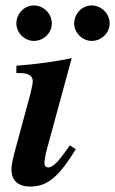

<svg xmlns="http://www.w3.org/2000/svg" viewBox="-20 -675 422 704"><path d="M382 -589C382 -625 352 -655 316 -655C281 -655 252 -625 252 -589C252 -555 282 -525 316 -525C352 -525 382 -554 382 -589ZM170 -589C170 -625 140 -655 104 -655C69 -655 40 -625 40 -589C40 -555 70 -525 104 -525C140 -525 170 -554 170 -589ZM236 -142 222 -122C195 -84 173 -61 158 -61C150 -61 143 -65 143 -77C143 -86 147 -111 152 -128L243 -462C189 -450 118 -440 40 -434V-407H54C84 -407 100 -397 100 -378C100 -370 98 -357 92 -333L37 -130C27 -94 22 -68 22 -54C22 -11 49 9 90 9C150 9 192 -20 258 -128Z"/></svg>

Font: XITS
Style: Bold Italic
Weight: 700
Italic angle: -16.33°
Designer: MicroPress Inc., with final additions and corrections provided by Coen Hoffman, Elsevier (retired)
Version: Version 1.105